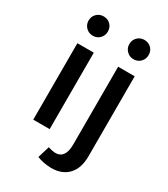

<svg xmlns="http://www.w3.org/2000/svg" viewBox="-227 -854 1013 1155"><g transform="rotate(30 279.5 -276.0)"><path d="M85 -531H199V0H85ZM142 -750Q171 -750 190 -731Q209 -712 209 -683Q209 -655 190 -635.5Q171 -616 142 -616Q114 -616 94.5 -635.5Q75 -655 75 -683Q75 -712 94.5 -731Q114 -750 142 -750ZM249 97Q261 101 272.5 103.5Q284 106 296 107Q368 109 368 9V-531H483V25Q483 108 440 153.5Q397 199 320 198Q266 196 224 179ZM425 -750Q454 -750 473 -731Q492 -712 492 -683Q492 -655 473 -635.5Q454 -616 425 -616Q397 -616 377.5 -635.5Q358 -655 358 -683Q358 -712 377.5 -731Q397 -750 425 -750Z"/></g></svg>

Font: Alexandria
Style: Regular
Weight: 400
Designer: Mohamed Gaber
Foundry: Kief Type Foundry
Version: Version 5.100